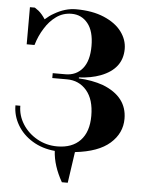

<svg xmlns="http://www.w3.org/2000/svg" viewBox="-59 -762 733 979"><g transform="rotate(5 307.5 -272.5)"><path d="M348 11 325 170H295Q249 89 245 14Q180 8 130 -22.5Q80 -53 52.5 -100Q25 -147 25 -200H50Q50 -150 77.5 -106.5Q105 -63 152 -36.5Q199 -10 255 -10Q331 -10 373 -54Q415 -98 415 -180Q415 -264 376 -309.5Q337 -355 275 -355H200V-380H265Q320 -380 352.5 -419.5Q385 -459 385 -535Q385 -611 353 -650.5Q321 -690 270 -690Q226 -690 191.5 -665Q157 -640 134 -602Q109 -563 95 -515H55V-705H80Q82 -704 100 -691Q118 -676 135 -650Q157 -670 179 -682Q235 -715 290 -715Q374 -715 434 -689.5Q494 -664 524.5 -623Q555 -582 555 -535Q555 -433 445 -391Q397 -373 335 -370V-365Q403 -362 460 -342Q585 -293 585 -180Q585 -106 526 -54Q467 -2 348 11Z"/></g></svg>

Font: Yeseva One
Style: Regular
Weight: 400
Designer: Jovanny Lemonad
Foundry: Jovanny Lemonad
Version: Version 2.000